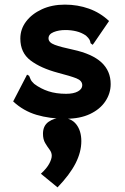

<svg xmlns="http://www.w3.org/2000/svg" viewBox="-20 -502 540 831"><path d="M265 12Q195 12 138 -5Q81 -22 37 -63L93 -171L97 -179L106 -174Q109 -167 112.5 -158.5Q116 -150 128 -139Q156 -118 189.5 -107Q223 -96 266 -96Q299 -96 317.5 -106.5Q336 -117 336 -133Q336 -153 310.5 -163Q285 -173 231 -187Q156 -207 112 -240.5Q68 -274 68 -335Q68 -376 93 -409Q118 -442 161.5 -462Q205 -482 261 -482Q316 -482 365 -464.5Q414 -447 452 -411L387 -316L381 -308L372 -315Q371 -323 367.5 -330Q364 -337 352 -348Q333 -361 310.5 -366.5Q288 -372 263 -372Q234 -372 212 -363Q190 -354 190 -336Q190 -318 217 -308Q244 -298 296 -287Q379 -269 419 -232Q459 -195 459 -138Q459 -98 436 -63.5Q413 -29 369.5 -8.5Q326 12 265 12ZM229 309 157 250Q182 227 193 206.5Q204 186 204 172Q204 158 194.5 145.5Q185 133 175.5 117Q166 101 166 77Q166 42 190.5 25Q215 8 246 8Q288 8 310 36Q332 64 332 109Q332 156 307 205Q282 254 229 309Z"/></svg>

Font: Inconsolata Black
Style: Regular
Weight: 900
Monospace: yes
Designer: Raph Levien, Cyreal, Brenton Simpson
Foundry: Raph Levien, Cyreal, Google
Version: Version 3.001; ttfautohint (v1.8.2.53-6de2)